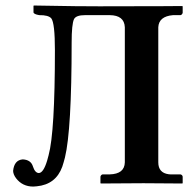

<svg xmlns="http://www.w3.org/2000/svg" viewBox="-20 -668 703 700"><path d="M644 -646 646 -645V-621.1Q644 -614.3 638.2 -612.8H610.8Q559.1 -608.4 557.1 -568.8V-76.2Q557.1 -37.6 595.2 -32.7Q603 -31.7 610.8 -32.2H638.2Q645 -30.3 646 -23.9V0L644 1Q643.1 1 502.9 0L348.1 1L346.2 0V-23.9Q348.1 -30.8 354 -32.2H379.9Q434.1 -33.7 435.1 -76.2V-568.8Q433.1 -612.3 379.9 -612.8H290Q257.8 -612.8 250 -598.6Q241.2 -580.6 241.2 -512.2Q241.2 -194.3 216.8 -93.8Q211.9 -74.7 207 -60.1Q183.6 4.4 114.3 11.2Q107.4 11.7 101.1 12.2Q62 12.2 38.6 -18.1Q28.3 -31.7 27.8 -44.9Q31.7 -84.5 63 -86.9Q92.8 -85.4 100.1 -61Q107.4 -38.1 121.1 -37.1Q138.2 -37.1 151.9 -82.5Q154.3 -90.8 157.2 -102.1Q180.2 -186.5 180.2 -484.9Q180.2 -584 167 -601.1Q156.2 -613.3 123 -612.8Q103 -616.2 102.1 -623V-646L103 -647.9Q119.6 -647.9 160.2 -647Q255.9 -645 341.8 -645Q449.2 -645 573.2 -645.5Q625 -646 644 -646Z"/></svg>

Font: Linux Libertine O
Style: Bold
Weight: 700
Designer: Philipp H. Poll
Foundry: Philipp H. Poll
Version: Version 5.0.0